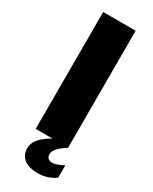

<svg xmlns="http://www.w3.org/2000/svg" viewBox="-229 -754 795 1000"><g transform="rotate(30 168.0 -254.0)"><path d="M70.8 -703.1V0H171.4C118.7 31.7 83 61 83 110.4C83 166 128.4 194.8 193.4 194.8C237.3 194.8 272.5 180.7 299.3 161.6V86.9C279.8 98.1 253.9 109.9 231.4 109.9C211.9 109.9 198.7 97.7 198.7 78.1C198.7 50.3 225.6 27.3 266.6 0H266.1V-703.1Z"/></g></svg>

Font: Wand UI Pro Black
Style: Regular
Weight: 900
Designer: Andreas Faust
Version: Version 1.003;FEAKit 1.0